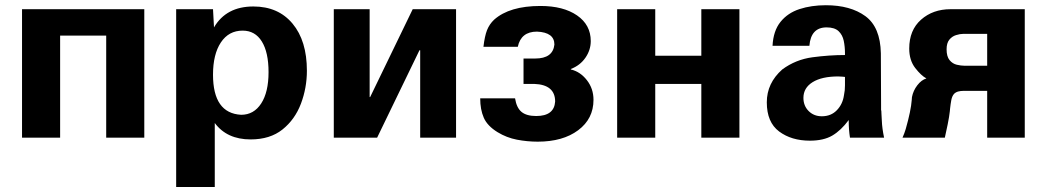

<svg xmlns="http://www.w3.org/2000/svg" viewBox="-20 -540 4097 753"><path d="M545.9 0H396.5V-400.4H215.8V0H66.4V-503.9H545.9Z M670.9 -503.9H815.4L819.3 -432.6Q867.2 -514.6 973.6 -514.6Q1071.3 -514.6 1127.4 -447.3Q1183.6 -379.9 1183.6 -262.7Q1183.6 -195.3 1160.2 -133.3Q1136.7 -71.3 1087.9 -32.2Q1039.1 6.8 962.9 6.8Q870.1 6.8 822.3 -57.6V193.4H670.9ZM925.8 -89.8Q975.6 -89.8 1004.4 -134.3Q1033.2 -178.7 1033.2 -256.8Q1033.2 -335 1006.8 -377.4Q980.5 -419.9 931.6 -419.9Q877 -419.9 846.2 -373.5Q815.4 -327.1 815.4 -247.1Q815.4 -95.7 925.8 -89.8Z M1768.6 0H1627.9V-342.8H1625L1459 0H1289.1V-503.9H1429.7V-159.2H1431.6L1598.6 -503.9H1768.6Z M2218.8 -267.6Q2255.9 -258.8 2281.7 -225.6Q2307.6 -192.4 2307.6 -148.4Q2307.6 -74.2 2247.6 -29.3Q2187.5 15.6 2088.9 15.6Q2047.9 15.6 2007.3 7.8Q1966.8 0 1931.6 -21.5Q1891.6 -45.9 1877.4 -78.1Q1863.3 -110.4 1863.3 -154.3H2000Q2005.9 -117.2 2025.4 -101.1Q2044.9 -85 2083 -85Q2153.3 -85 2157.2 -141.6Q2157.2 -208 2075.2 -210.9H2033.2V-310.5H2079.1Q2148.4 -310.5 2154.3 -365.2Q2154.3 -413.1 2085.9 -416Q2023.4 -416 2010.7 -356.4H1876Q1880.9 -398.4 1890.1 -421.9Q1899.4 -445.3 1918 -462.9Q1978.5 -516.6 2099.6 -516.6Q2189.5 -516.6 2243.2 -479.5Q2296.9 -442.4 2296.9 -378.9Q2296.9 -343.8 2275.9 -313.5Q2254.9 -283.2 2218.8 -269.5Z M2879.9 0H2730.5V-210.9H2549.8V0H2400.4V-503.9H2549.8V-321.3H2730.5V-503.9H2879.9Z M3447.3 0H3313.5Q3308.6 -31.2 3308.6 -64.5V-69.3Q3278.3 -28.3 3244.1 -8.3Q3210 11.7 3156.2 11.7Q3084 11.7 3035.6 -24.4Q2987.3 -60.5 2987.3 -138.7Q2987.3 -213.9 3047.9 -267.6Q3100.6 -306.6 3166.5 -315.4Q3232.4 -324.2 3293.9 -324.2V-331.1Q3293.9 -356.4 3289.1 -379.9Q3284.2 -403.3 3268.6 -418Q3252.9 -432.6 3221.7 -432.6Q3160.2 -432.6 3154.3 -360.4H3009.8Q3012.7 -418.9 3041 -454.1Q3069.3 -489.3 3115.7 -504.4Q3162.1 -519.5 3218.8 -519.5Q3315.4 -519.5 3374 -476.6Q3432.6 -433.6 3434.6 -331.1L3435.5 -127.9Q3435.5 -120.1 3435.5 -115.7Q3435.5 -111.3 3435.5 -108.9Q3435.5 -106.4 3436.5 -104.5Q3436.5 -101.6 3437 -92.8Q3437.5 -84 3438.5 -65.4Q3439.5 -37.1 3447.3 0ZM3293.9 -238.3Q3289.1 -238.3 3284.2 -239.3Q3280.3 -239.3 3276.4 -239.7Q3272.5 -240.2 3267.6 -240.2Q3203.1 -240.2 3167 -217.8Q3130.9 -195.3 3130.9 -156.2Q3130.9 -125 3151.4 -104.5Q3171.9 -84 3203.1 -84Q3239.3 -84 3262.2 -107.9Q3285.2 -131.8 3290 -167Q3292 -177.7 3293 -186Q3293.9 -194.3 3293.9 -205.6Q3293.9 -216.8 3293.9 -238.3Z M3999 0H3851.6V-183.6H3757.8Q3748 -183.6 3738.3 -181.2Q3728.5 -178.7 3721.7 -171.9Q3713.9 -163.1 3710.9 -147.5Q3708 -131.8 3706.1 -114.3Q3705.1 -109.4 3705.1 -103.5Q3703.1 -84 3696.8 -52.7Q3690.4 -21.5 3685.5 0H3519.5Q3527.3 -17.6 3532.2 -34.2Q3552.7 -106.4 3555.7 -147.5Q3556.6 -153.3 3556.6 -159.2Q3561.5 -184.6 3577.6 -205.6Q3593.8 -226.6 3613.3 -232.4Q3592.8 -243.2 3569.3 -273.4Q3545.9 -303.7 3545.9 -349.6Q3545.9 -421.9 3592.3 -462.9Q3638.7 -503.9 3708 -503.9H3999ZM3851.6 -282.2V-407.2H3757.8Q3745.1 -407.2 3729.5 -402.3Q3713.9 -397.5 3703.1 -384.3Q3692.4 -371.1 3692.4 -346.7Q3692.4 -318.4 3704.1 -304.2Q3715.8 -290 3732.4 -286.1Q3749 -282.2 3762.7 -282.2Z"/></svg>

Font: FreeUniversal
Style: Bold
Weight: 700
Version: Version 1.001 March 22, 2017